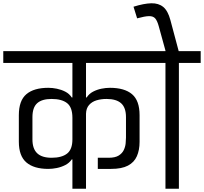

<svg xmlns="http://www.w3.org/2000/svg" viewBox="-56 -1152 1245 1172"><path d="M541 -189Q557 -189 574 -189Q591 -189 607 -189Q647 -189 668.5 -202.5Q690 -216 699.5 -236Q709 -256 711 -277Q713 -298 713 -312Q713 -344 713 -375Q713 -406 713 -437Q713 -495 683.5 -521.5Q654 -548 594 -548Q561 -548 533 -539.5Q505 -531 487.5 -511Q470 -491 469 -458V0H386V-179Q385 -179 384.5 -179Q384 -179 382 -179Q367 -157 342.5 -144.5Q318 -132 291 -126.5Q264 -121 239 -121Q151 -121 105 -160.5Q59 -200 59 -287Q59 -328 59 -368.5Q59 -409 59 -449Q59 -538 105 -577Q151 -616 239 -616Q264 -616 291 -610.5Q318 -605 342.5 -592.5Q367 -580 382 -557H386V-768H-36V-840H892V-768H469V-557H473Q488 -580 512 -592.5Q536 -605 563 -610.5Q590 -616 615 -616Q704 -616 750 -577Q796 -538 796 -449V-286Q796 -236 779.5 -198.5Q763 -161 725 -141Q687 -121 622 -121H541ZM142 -301Q142 -244 171 -216.5Q200 -189 259 -189Q321 -189 353.5 -214.5Q386 -240 386 -301V-433Q386 -497 353.5 -522.5Q321 -548 259 -548Q200 -548 171 -522Q142 -496 142 -437Z M954 0V-768H820V-840H1169V-768H1036V0ZM954 -839V-843L913 -992Q904 -1025 891.5 -1039.5Q879 -1054 853.5 -1053.5Q828 -1053 781 -1040L759 -1111Q823 -1131 867.5 -1132Q912 -1133 940.5 -1109.5Q969 -1086 984 -1030L1035 -839H954Z"/></svg>

Font: Matangi Medium
Style: Regular
Weight: 500
Designer: Prashant Pant
Foundry: The Graphic Ant
Version: Version 3.002